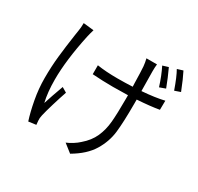

<svg xmlns="http://www.w3.org/2000/svg" viewBox="-182 -1036 1365 1324"><g transform="rotate(30 500.0 -374.0)"><path d="M225 -687Q180 -476 180 -321Q180 -220 198 -144Q219 -210 253 -303L292 -280Q274 -228 254.5 -163Q235 -98 227 -63Q221 -37 223 -18L226 14L166 22Q146 -39 130 -124.5Q114 -210 114 -294Q114 -386 123 -470Q132 -554 147 -655L153 -694Q158 -720 158 -757L241 -748Q231 -714 225 -687ZM876 -650 829 -633Q804 -713 773 -774L818 -788Q831 -761 848 -720.5Q865 -680 876 -650ZM977 -681 931 -665Q898 -759 872 -804L917 -818Q942 -770 977 -681ZM551 -543Q610 -543 670 -546Q670 -561 669 -569Q667 -669 664 -705Q661 -735 654 -763H738Q735 -741 735 -706L737 -550Q842 -558 913 -575L912 -502Q845 -490 738 -483V-450Q738 -302 728.5 -220.5Q719 -139 673.5 -64Q628 11 527 70L462 19Q485 10 511 -6.5Q537 -23 555 -40Q609 -86 634 -142Q659 -198 665 -265Q671 -332 671 -450V-479Q591 -477 552 -477Q472 -477 388 -483V-554Q456 -543 551 -543Z"/></g></svg>

Font: Sinter Normal
Style: Regular
Weight: 350
Foundry: Adobe & rsms
Version: Version 1.000